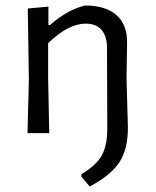

<svg xmlns="http://www.w3.org/2000/svg" viewBox="-20 -484 568 698"><path d="M445 -19Q445 59 413.5 106.5Q382 154 306 194L276 158V149Q329 118 349.5 82Q370 46 370 -15L369 -311Q369 -352 349.5 -375Q330 -398 291 -398Q228 -398 155 -327V-201L159 0H80L85 -194L81 -453L156 -460V-393H162Q224 -448 289 -464Q364 -464 403.5 -429Q443 -394 442 -329L440 -200Z"/></svg>

Font: Alegreya Sans
Style: Regular
Weight: 400
Designer: Juan Pablo del Peral
Foundry: Huerta Tipografica
Version: Version 2.008; ttfautohint (v1.6)